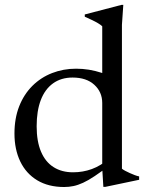

<svg xmlns="http://www.w3.org/2000/svg" viewBox="-20 -740 592 770"><path d="M390 -327Q390 -371 358.2 -400Q326.5 -429 271 -429Q225 -429 192.5 -405.5Q160 -382 143.5 -338.5Q127 -295 127 -233.5Q127 -173 144.5 -131.8Q162 -90.5 194.8 -69.8Q227.5 -49 273 -49Q312.5 -49 348.2 -62Q384 -75 417.5 -104L420 -77Q385.5 -51 359.8 -33.8Q334 -16.5 313.2 -7Q292.5 2.5 274.5 6.2Q256.5 10 237.5 10Q174 10 129.2 -17Q84.5 -44 61.2 -92.5Q38 -141 38 -204.5Q38 -265.5 57 -313.8Q76 -362 110 -395.8Q144 -429.5 189 -447Q234 -464.5 285 -464.5Q311 -464.5 336.2 -460.5Q361.5 -456.5 387.5 -448Q413.5 -439.5 440 -425.5L390 -402V-634.5Q384 -640.5 373 -647Q362 -653.5 348.2 -660Q334.5 -666.5 320 -673V-682L467.5 -720.5H474.5L469 -640.5V-63.5Q473.5 -59.5 482 -55Q490.5 -50.5 500.5 -46Q510.5 -41.5 520.2 -37.8Q530 -34 538 -32.5V-19L402 9.5H394.5L390 -64.5Z"/></svg>

Font: Newsreader 36pt
Style: Regular
Weight: 400
Designer: Hugues Gentile
Foundry: Production Type
Version: Version 1.003